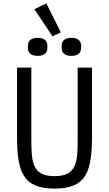

<svg xmlns="http://www.w3.org/2000/svg" viewBox="-20 -1095 640 1127"><path d="M80 -698V-299C80 -92 110 12 300 12C490 12 520 -92 520 -299V-698H436V-279C436 -144 431 -61 300 -61C169 -61 164 -144 164 -279V-698ZM288 -882 337 -905 252 -1075 182 -1041ZM201 -767C242 -767 258 -787 258 -813V-827C258 -853 242 -873 201 -873C160 -873 144 -853 144 -827V-813C144 -787 160 -767 201 -767ZM399 -767C440 -767 456 -787 456 -813V-827C456 -853 440 -873 399 -873C358 -873 342 -853 342 -827V-813C342 -787 358 -767 399 -767Z"/></svg>

Font: IBM Plex Mono
Style: Regular
Weight: 400
Monospace: yes
Designer: Mike Abbink, Paul van der Laan, Pieter van Rosmalen
Foundry: Bold Monday
Version: Version 2.004